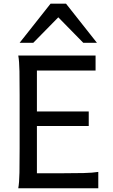

<svg xmlns="http://www.w3.org/2000/svg" viewBox="-20 -1011 606 1031"><path d="M178.2 -412.6H456.5V-334.5H178.2V-80.6H307.1Q379.4 -80.6 429 -81.8Q478.5 -83 507.8 -87.9V0H78.1Q83.5 -29.3 84.5 -84.7Q85.4 -140.1 85.4 -212.4V-500.5Q85.4 -572.8 84.5 -628.2Q83.5 -683.6 78.1 -712.9H493.2V-632.3H178.2ZM158.7 -781.2H85.4L251.5 -991.2H334.5L500.5 -781.2H427.2L293 -918Z"/></svg>

Font: Kanchenjunga
Style: Regular
Weight: 400
Designer: Becca Hirsbrunner Spalinger
Foundry: SIL International
Version: Version 2.001